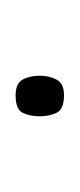

<svg xmlns="http://www.w3.org/2000/svg" viewBox="52 -146 102 246"><g transform="rotate(90 103.0 -23.0)"><path d="M77 -23Q77 -35 82 -44.5Q87 -54 102 -54Q120 -54 124.5 -44.5Q129 -35 129 -23Q129 -10 124.5 -1Q120 8 102 8Q87 8 82 -1Q77 -10 77 -23Z"/></g></svg>

Font: Noto Sans Telugu Condensed Thin
Style: Regular
Weight: 100
Width: 3
Designer: Jelle Bosma - Monotype Design Team
Foundry: Monotype Imaging Inc.
Version: Version 2.005; ttfautohint (v1.8.4.7-5d5b)